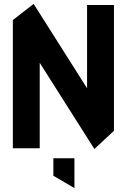

<svg xmlns="http://www.w3.org/2000/svg" viewBox="-20 -739 632 957"><path d="M44 0V-639L147 -719H148L414 -299V-714H548V-87L451 3H450L178 -426V0ZM350 198 246 137V50H351V198Z"/></svg>

Font: Foldit Thin SemiBold
Style: Regular
Weight: 600
Version: Version 1.003